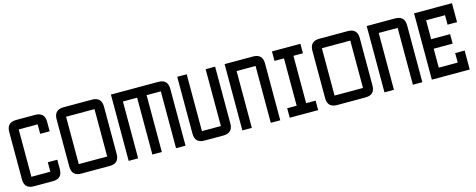

<svg xmlns="http://www.w3.org/2000/svg" viewBox="-36 -1661 6071 2447"><g transform="rotate(-15 3000.0 -437.5)"><path d="M437.5 -125V-250H562.5V-125Q562.5 0 437.5 0H187.5Q62.5 0 62.5 -125V-750Q62.5 -875 187.5 -875H437.5Q562.5 -875 562.5 -750V-625H437.5V-750H187.5V-125Z M812.5 0Q687.5 0 687.5 -125V-750Q687.5 -875 812.5 -875H1187.5Q1312.5 -875 1312.5 -750V-125Q1312.5 0 1187.5 0ZM812.5 -125H1187.5V-750H812.5Z M1750 -750H1562.5V0H1437.5V-875H2062.5Q2187.5 -875 2187.5 -750V0H2062.5V-750H1875V0H1750Z M2312.5 -875H2437.5V-125H2687.5V-875H2812.5V-125Q2812.5 0 2687.5 0H2437.5Q2312.5 0 2312.5 -125Z M3437.5 0H3312.5V-750H3062.5V0H2937.5V-875H3312.5Q3437.5 -875 3437.5 -750Z M3812.5 -125H3937.5V0H3562.5V-125H3687.5V-750H3562.5V-875H3937.5V-750H3812.5Z M4187.5 0Q4062.5 0 4062.5 -125V-750Q4062.5 -875 4187.5 -875H4562.5Q4687.5 -875 4687.5 -750V-125Q4687.5 0 4562.5 0ZM4187.5 -125H4562.5V-750H4187.5Z M5312.5 0H5187.5V-750H4937.5V0H4812.5V-875H5187.5Q5312.5 -875 5312.5 -750Z M5812.5 -500V-375H5562.5V-125H5812.5V-250H5937.5V0H5437.5V-875H5937.5V-625H5812.5V-750H5562.5V-500Z"/></g></svg>

Font: Oldtimer
Style: Regular
Weight: 400
Designer: GGBotNet
Foundry: GGBotNet
Version: 1.00